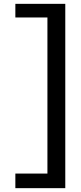

<svg xmlns="http://www.w3.org/2000/svg" viewBox="-20 -820 420 1000"><path d="M320 -800H60V-729H227V84H60V160H320Z"/></svg>

Font: Gully Medium
Style: Regular
Weight: 500
Designer: jaikishan Patel
Foundry: MagicType
Version: Version 1.000;Glyphs 3.2 (3242)